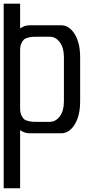

<svg xmlns="http://www.w3.org/2000/svg" viewBox="-20 -722 535 1040"><path d="M326.2 -172.9V-412.1Q326.2 -463.4 304 -493.2Q281.7 -522.9 249 -522.9H183.1Q165.5 -522.9 156.5 -522.5Q147.5 -522 132.3 -518.3Q117.2 -514.6 109.4 -507.6Q101.6 -500.5 95.2 -485.8Q88.9 -471.2 88.9 -450.2V-134.8Q88.9 -113.8 95.2 -99.1Q101.6 -84.5 109.4 -77.4Q117.2 -70.3 132.3 -66.7Q147.5 -63 156.5 -62.5Q165.5 -62 183.1 -62H249Q281.7 -62 304 -91.8Q326.2 -121.6 326.2 -172.9ZM414.1 -412.1V-172.9Q414.1 -95.2 384.5 -47.6Q355 0 311 0H139.2Q113.3 0 88.9 -17.1V297.9H0V-702.1H88.9V-567.9Q113.3 -585 139.2 -585H311Q355 -585 384.5 -537.4Q414.1 -489.7 414.1 -412.1Z"/></svg>

Font: Favorite Color
Style: Regular
Weight: 400
Designer: Bryce Wilner
Version: Version 1.000;PS 1.0;hotconv 16.6.51;makeotf.lib2.5.65220 DE